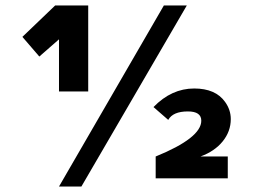

<svg xmlns="http://www.w3.org/2000/svg" viewBox="-20 -653 930 703"><path d="M303 -633V-318H196V-509L124 -446L62 -518L182 -633ZM550 0V-80Q717 -148 717 -211Q717 -245 668 -245Q613 -245 596 -214L542 -261Q608 -329 691 -329Q769 -329 804 -280Q825 -251 825 -217Q825 -172 795.5 -135.5Q766 -99 714 -80H814V0ZM664 -633 278 30H196L580 -633Z"/></svg>

Font: Tajawal ExtraBold
Style: Regular
Weight: 800
Designer: Boutros Fonts
Foundry: Created by Boutros International 2017
Version: Version 1.700